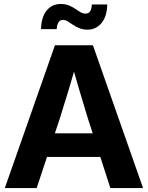

<svg xmlns="http://www.w3.org/2000/svg" viewBox="-20 -958 753 978"><path d="M4.5 0 259.9 -727.5H453.3L708.7 0H542.2L427.8 -354.1Q406.6 -423.7 384.5 -497.8Q362.4 -571.9 336.5 -665.8H377.7Q351.3 -571.9 328.9 -497.8Q306.6 -423.7 284.6 -354.1L166.7 0ZM166.6 -158.5V-278.8H546.8V-158.5ZM425.8 -806.9Q402.7 -806.9 384.4 -814.3Q366.2 -821.8 351.5 -831.8Q336.8 -841.8 324.4 -849.3Q311.9 -856.7 300.5 -856.7Q285.4 -856.7 277.6 -843.6Q269.8 -830.5 268.8 -809.7H189Q190.4 -871.1 217.7 -904.4Q244.9 -937.8 289.8 -937.8Q313.1 -937.8 331.1 -930.3Q349.1 -922.9 363.4 -913.2Q377.6 -903.4 390.1 -896Q402.5 -888.6 414.9 -888.6Q431.6 -888.6 439.1 -900.3Q446.5 -912.1 447.9 -935.3H526.3Q525.1 -874 497 -840.4Q468.9 -806.9 425.8 -806.9Z"/></svg>

Font: Inter Khmer Looped
Style: Regular
Weight: 400
Designer: Rasmus Andersson, Sovichet Tep
Foundry: Anagata Design
Version: Version 1.000